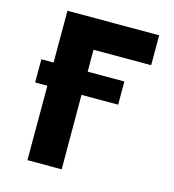

<svg xmlns="http://www.w3.org/2000/svg" viewBox="-120 -925 929 1024"><g transform="rotate(15 345.0 -412.5)"><path d="M314 -411H516.4V-539H313.8L313.6 -660H631.9V-825H125.6V-539H58.1V-411H125.6V0H314.7Z"/></g></svg>

Font: Hussar
Style: BdSuprExt
Weight: 700
Foundry: Cannot Into Space Fonts
Version: Version 2.00